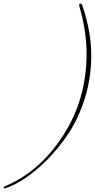

<svg xmlns="http://www.w3.org/2000/svg" viewBox="-101 -794 528 1069"><path d="M359 -759Q407 -615 407 -487.5Q407 -360 372 -248.5Q337 -137 283 -55Q229 27 163 94Q40 218 -74 255H-76Q-81 255 -81 252Q-81 247 -71 242Q121 161 251 -40.5Q381 -242 381 -494Q381 -623 341 -758Q340 -761 340 -767.5Q340 -774 347 -774Q354 -774 359 -759Z"/></svg>

Font: Miss Fajardose
Style: Regular
Weight: 400
Version: Version 1.000